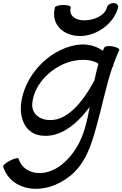

<svg xmlns="http://www.w3.org/2000/svg" viewBox="-44 -848 789 1237"><path d="M310 -800C282 -693 361 -616 473 -616C579 -616 690 -696 717 -800C720 -816 707 -828 688 -828C668 -828 649 -816 645 -800C630 -745 560 -717 497 -717C441 -717 397 -749 412 -800C414 -809 393 -816 365 -816C337 -816 312 -809 310 -800ZM628 -542C625 -535 622 -528 619 -521C572 -554 513 -569 447 -558C263 -527 107 -351 91 -172C83 -74 126 12 218 25C338 42 445 -40 534 -159C526 -115 517 -70 504 -26C479 63 431 152 351 215C244 299 108 278 76 175C74 167 49 172 22 186C-6 200 -26 218 -24 225C28 387 241 418 406 287C506 207 544 88 575 -25C611 -150 637 -287 678 -409C681 -414 683 -420 686 -425C687 -429 688 -433 688 -436C699 -467 711 -496 724 -525C728 -533 709 -544 683 -549C656 -554 632 -551 628 -542ZM256 -76C198 -84 158 -125 164 -184C177 -314 303 -435 441 -458C497 -467 552 -463 590 -437C580 -401 572 -365 564 -329C485 -183 381 -58 256 -76Z"/></svg>

Font: Nupuram Medium Oblique
Style: Regular
Weight: 500
Designer: Santhosh Thottingal (santhosh.thottingal@gmail.com)
Foundry: SMC
Version: Version 1.000